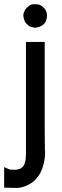

<svg xmlns="http://www.w3.org/2000/svg" viewBox="-49 -700 296 911"><path d="M116.2 -679.7H119.1H121.1H122.1Q128.9 -679.7 134.8 -678.7Q140.6 -676.8 146.5 -672.9Q152.3 -669.9 156.2 -665Q164.1 -659.2 166 -654.3Q173.8 -642.6 173.8 -627V-625Q173.8 -611.3 168 -597.7Q163.1 -588.9 157.2 -584L149.4 -578.1H148.4Q138.7 -571.3 129.4 -570.3Q120.1 -569.3 119.1 -568.4H117.2Q111.3 -570.3 104.5 -571.3Q97.7 -572.3 88.9 -576.2Q75.2 -587.9 69.3 -596.7Q65.4 -606.4 62.5 -618.2Q61.5 -622.1 61.5 -627.9Q61.5 -633.8 64.5 -639.6Q67.4 -647.5 68.4 -650.4Q68.4 -650.4 71.3 -655.3Q74.2 -660.2 80.1 -665Q84 -668.9 85.4 -669.9Q86.9 -670.9 87.9 -670.9Q89.8 -672.9 89.8 -673.8Q93.8 -676.8 104.5 -679.7Q111.3 -679.7 116.2 -679.7ZM74.2 35.2V-501H91.8H93.8H97.7H107.4H116.2H122.1H128.9H136.7H144.5H163.1V-89.8Q163.1 -43 164.1 11.7Q165 15.6 165 20.5Q165 75.2 141.6 122.1Q131.8 139.6 118.2 153.3Q104.5 167 86.9 175.8Q61.5 189.5 36.1 191.4Q23.4 191.4 11.2 191.4Q-1 191.4 -29.3 190.4V173.8V170.9V168V158.2V148.4V142.6V136.7V128.9V121.1V92.8L-2.9 104.5H-2Q11.7 105.5 23.4 105.5Q33.2 105.5 43.9 101.6Q50.8 98.6 55.7 94.7Q59.6 90.8 64.5 85Q69.3 73.2 72.3 58.6Q73.2 41 74.2 35.2Z"/></svg>

Font: LeFont
Style: Default
Weight: 400
Designer: Leryon MEDIA
Version: Version 1.0